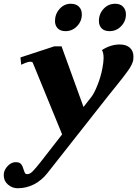

<svg xmlns="http://www.w3.org/2000/svg" viewBox="-50 -717 731 1023"><path d="M243 -605Q243 -642 267.5 -669.5Q292 -697 327 -697Q355 -697 370.5 -681.5Q386 -666 386 -640Q386 -604 360.5 -577.5Q335 -551 299 -551Q272 -551 257.5 -566Q243 -581 243 -605ZM477 -605Q477 -643 502 -670Q527 -697 564 -697Q591 -697 606 -681Q621 -665 621 -640Q621 -604 595.5 -577.5Q570 -551 534 -551Q506 -551 491.5 -566Q477 -581 477 -605ZM661 -416 660 -397Q655 -373 633.5 -342.5Q612 -312 570 -260Q550 -236 532 -213L202 206Q171 245 130.5 265.5Q90 286 44 286Q15 286 -7.5 266.5Q-30 247 -30 217Q-30 208 -29 203Q-24 182 -6 164.5Q12 147 34 147Q54 147 62.5 157.5Q71 168 76 187Q80 200 83.5 205.5Q87 211 95 211Q109 211 124 196Q139 181 165 148L281 -1L125 -382Q123 -388 112 -388Q99 -388 83.5 -381Q68 -374 63 -372L59 -411L239 -470H278L395 -147L438 -202Q453 -222 470 -265Q487 -308 495 -350Q502 -387 502 -407Q502 -437 493 -450Q539 -480 588 -480Q623 -480 642 -462.5Q661 -445 661 -416Z"/></svg>

Font: Taviraj ExtraBold
Style: Italic
Weight: 800
Italic angle: -12°
Designer: Katatrad Team
Foundry: CadsonDemak
Version: Version 1.001